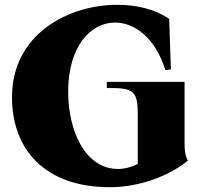

<svg xmlns="http://www.w3.org/2000/svg" viewBox="-20 -765 833 800"><path d="M438 15C560 15 684 -31 763 -96C750 -118 749 -144 749 -173V-424H425V-398C538 -400 554 -386 554 -286V-82C529 -69 499 -61 472 -61C333 -61 264 -224 264 -382C264 -574 359 -671 459 -671C542 -671 628 -606 669 -473L692 -476L685 -686C630 -725 552 -745 469 -745C265 -745 30 -623 30 -360C30 -147 162 15 438 15Z"/></svg>

Font: Sinistre Bold
Style: Regular
Weight: 900
Designer: Jules Durand
Foundry: Collletttivo
Version: Version 69.420;Glyphs 3.2 (3217)